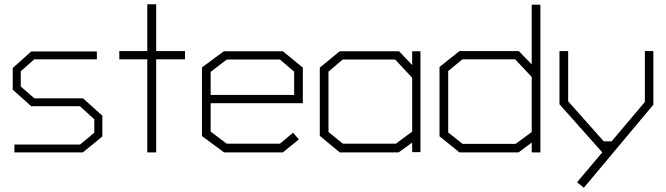

<svg xmlns="http://www.w3.org/2000/svg" viewBox="-20 -719 3143 906"><path d="M371 0H48V-37H358L425 -93V-156L357 -218H127L40 -296V-398L127 -476H437V-439H142L78 -383V-311L142 -255H372L463 -173V-75Z M717 -439V0H675V-439H543V-478H675V-699H717V-478H853V-439Z M974 -232V-98L1050 -41H1301L1363 -93L1390 -61L1315 0H1037L933 -77V-401L1036 -477H1315L1409 -400V-232ZM1368 -381 1301 -438H1050L974 -380V-271H1368Z M1925 -1V-46L1861 0H1583L1489 -78V-400L1583 -477H1863L1925 -412V-477H1964V-1ZM1925 -352 1845 -438H1597L1530 -381V-96L1598 -41H1848L1925 -98Z M2489 0V-46L2427 0H2148L2054 -76V-403L2148 -478H2428L2489 -415V-697H2530V0ZM2489 -356 2411 -439H2162L2095 -384V-94L2163 -40H2413L2489 -96Z M2735 167 2703 141 2822 0 2620 -227V-478H2661V-241L2829 -52H2866L3023 -238V-478H3063V-225Z"/></svg>

Font: Turret Road Light
Style: Regular
Weight: 300
Designer: Noponies
Foundry: Noponies
Version: Version 1.001; ttfautohint (v1.8)